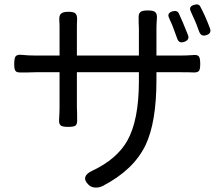

<svg xmlns="http://www.w3.org/2000/svg" viewBox="-20 -798 981 864"><path d="M409 46Q390 45 379 34Q359 15 364 -1.5Q369 -18 396 -30Q506 -82 553 -165Q605 -258 605 -432V-473H326V-315Q326 -306 327 -287Q327 -271 327 -263Q329 -241 320 -233Q312 -227 287 -227Q262 -227 254 -233Q244 -240 246 -262Q248 -294 248 -315V-473H142Q129 -473 103 -472Q83 -472 74 -472Q54 -471 49 -480Q44 -487 44 -510Q44 -536 50 -544Q57 -554 80 -551Q107 -548 142 -548H248V-673Q248 -694 247 -703Q245 -727 254 -736Q263 -745 288 -745Q312 -745 320 -737Q328 -729 327 -707Q326 -697 326 -674V-548H465H605V-670Q605 -679 604 -695Q604 -708 604 -714Q602 -736 612 -744Q620 -751 645 -751Q670 -751 678 -744Q688 -736 686 -714Q684 -690 684 -670V-548H791Q816 -548 846 -550Q868 -553 875 -544Q881 -536 881 -511Q881 -487 876 -480Q870 -471 850 -472Q834 -473 792 -473H684V-439Q684 -248 635 -145Q581 -33 442 39Q426 47 409 46ZM778 -623Q766 -655 760 -672Q756 -684 746 -705Q743 -713 741 -717Q730 -739 756 -747Q778 -753 785 -737Q802 -701 826 -640Q834 -619 810 -610Q786 -601 778 -623ZM877 -654Q876 -657 873 -664Q864 -690 858 -703Q852 -717 840 -743L839 -746Q827 -768 853 -776Q875 -783 882 -767Q904 -726 925 -670Q933 -648 909 -640Q886 -632 877 -654Z"/></svg>

Font: GenSenRounded TW R
Style: Regular
Weight: 400
Version: Version 1.501;PS 1;hotconv 16.6.51;makeotf.lib2.5.65220